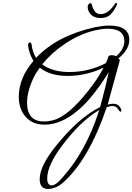

<svg xmlns="http://www.w3.org/2000/svg" viewBox="-20 -813 880 1277"><path d="M300 444Q244 444 244 379Q244 290 355 154Q504 -31 646 -101Q651 -120 659.5 -151.5Q668 -183 679 -228Q700 -315 703 -336Q700 -324 646 -246Q609 -194 571.5 -151Q534 -108 495 -76Q385 16 278 16Q267 16 256 15Q245 14 234 12Q179 2 142 -47Q105 -96 105 -169Q105 -295 203 -408Q175 -452 167 -507V-512Q167 -531 179 -531Q189 -531 191 -511Q197 -465 220 -428Q359 -576 612 -632Q638 -637 661.5 -640Q685 -643 706 -643Q840 -643 840 -548Q840 -484 767 -424Q769 -422 773.5 -419Q778 -416 777 -412L696 -117Q716 -123 732 -123Q766 -123 781 -96Q787 -86 787 -77Q787 -70 783 -70Q776 -70 767 -85Q755 -108 727 -108Q712 -108 690 -100Q569 255 394 406Q372 425 346 434.5Q320 444 300 444ZM441 -334Q571 -334 684 -393Q696 -419 699 -432Q702 -446 724 -446Q740 -446 753 -439Q807 -487 807 -539Q807 -622 695 -622Q676 -622 655.5 -619Q635 -616 612 -611Q509 -587 411 -521Q323 -462 261 -385Q329 -334 441 -334ZM273 -5Q300 -5 328 -12Q412 -31 521 -154Q565 -204 602.5 -256Q640 -308 669 -363Q552 -308 430 -308Q313 -308 245 -363Q233 -347 222.5 -330.5Q212 -314 204 -297Q160 -206 160 -130Q160 -5 273 -5ZM324 420Q345 420 374 391Q549 208 640 -81Q516 -9 391 158Q294 288 294 373Q294 420 324 420ZM650 -693Q607 -693 585 -716Q563 -739 563 -769Q563 -778 569.5 -785Q576 -792 582 -792Q588 -792 590 -784Q596 -759 609.5 -739Q623 -719 651 -719Q676 -719 701.5 -739Q727 -759 746 -790Q749 -793 753 -793Q756 -793 758 -791Q760 -789 758 -784Q745 -750 719.5 -721.5Q694 -693 650 -693Z"/></svg>

Font: Ephesis
Style: Regular
Weight: 400
Designer: Robert E. Leuschke
Foundry: Robert E. Leuschke
Version: Version 1.010; ttfautohint (v1.8.3)